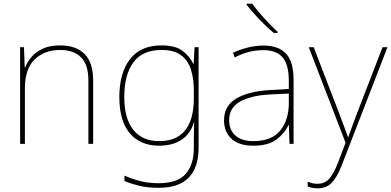

<svg xmlns="http://www.w3.org/2000/svg" viewBox="-20 -786 2137 1049"><path d="M309 -538Q395 -538 442 -491Q489 -444 489 -346V0H463V-345Q463 -433 422.5 -473Q382 -513 309 -513Q223 -513 169.5 -461.5Q116 -410 116 -302V0H90V-528H111L115 -417H117Q129 -448 152.5 -475.5Q176 -503 214.5 -520.5Q253 -538 309 -538Z M863 -538Q936 -538 975.5 -509.5Q1015 -481 1036 -437H1038L1043 -528H1065V25Q1065 88 1043.5 136.5Q1022 185 974 212.5Q926 240 846 240Q785 240 740.5 229Q696 218 660 203V173Q696 190 743 202.5Q790 215 846 215Q952 215 995.5 163Q1039 111 1039 25V-17Q1039 -46 1039.5 -67Q1040 -88 1041 -117H1039Q1021 -55 972 -22.5Q923 10 849 10Q747 10 689.5 -57.5Q632 -125 632 -256Q632 -387 690 -462.5Q748 -538 863 -538ZM863 -513Q758 -513 708.5 -445Q659 -377 659 -256Q659 -138 708.5 -76.5Q758 -15 849 -15Q908 -15 945 -35.5Q982 -56 1002.5 -89.5Q1023 -123 1031 -164Q1039 -205 1039 -246V-294Q1039 -357 1023 -406.5Q1007 -456 969 -484.5Q931 -513 863 -513Z M1420 -537Q1502 -537 1543 -492.5Q1584 -448 1584 -350V0H1562L1558 -103H1556Q1535 -57 1490 -23.5Q1445 10 1364 10Q1285 10 1244.5 -28Q1204 -66 1204 -129Q1204 -208 1270.5 -247.5Q1337 -287 1455 -294L1558 -300V-343Q1558 -433 1524 -472.5Q1490 -512 1420 -512Q1380 -512 1342.5 -503Q1305 -494 1262 -472L1253 -498Q1293 -516 1334.5 -526.5Q1376 -537 1420 -537ZM1457 -270Q1355 -265 1293.5 -232Q1232 -199 1232 -129Q1232 -76 1266 -45.5Q1300 -15 1364 -15Q1464 -15 1510.5 -72Q1557 -129 1558 -220V-275ZM1358 -766Q1373 -745 1397 -716.5Q1421 -688 1448 -660Q1475 -632 1497 -612V-606H1476Q1436 -639 1395 -682Q1354 -725 1328 -759V-766Z M1667 -528H1694L1831 -172Q1849 -124 1861.5 -91Q1874 -58 1881 -37H1883Q1891 -59 1902.5 -91Q1914 -123 1931 -168L2070 -528H2097L1848 115Q1823 180 1793.5 211.5Q1764 243 1715 243Q1688 243 1661 233V207Q1675 212 1687 215Q1699 218 1715 218Q1753 218 1777.5 192Q1802 166 1827 102L1868 -6Z"/></svg>

Font: Noto Sans Sinhala UI Thin
Style: Regular
Weight: 100
Designer: Jelle Bosma - Monotype Design Team
Foundry: Monotype Imaging Inc.
Version: Version 2.006; ttfautohint (v1.8.4.7-5d5b)